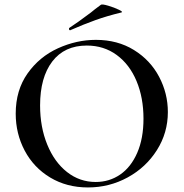

<svg xmlns="http://www.w3.org/2000/svg" viewBox="-20 -811 806 843"><path d="M49 -312Q49 -415 101 -488.5Q153 -562 234.5 -599Q316 -636 401 -636Q496 -636 568 -591.5Q640 -547 678.5 -474Q717 -401 717 -319Q717 -228 669 -152Q621 -76 540.5 -32Q460 12 366 12Q273 12 200.5 -31.5Q128 -75 88.5 -149.5Q49 -224 49 -312ZM610 -290Q610 -382 579.5 -455Q549 -528 492.5 -569.5Q436 -611 361 -611Q263 -611 209.5 -541Q156 -471 156 -348Q156 -253 187.5 -176Q219 -99 274.5 -55.5Q330 -12 400 -12Q460 -12 507.5 -44.5Q555 -77 582.5 -140Q610 -203 610 -290ZM288 -678Q284 -678 283 -682.5Q282 -687 285 -689Q318 -710 379 -756Q393 -768 423 -790Q428 -794 455 -786Q482 -778 502.5 -768Q523 -758 512 -756Q450 -741 398.5 -722.5Q347 -704 290 -679Z"/></svg>

Font: Cormorant SC SemiBold
Style: Regular
Weight: 600
Designer: Christian Thalmann (Catharsis Fonts)
Version: Version 3.000